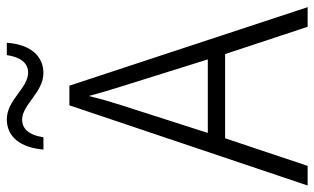

<svg xmlns="http://www.w3.org/2000/svg" viewBox="-204 -792 944 577"><g transform="rotate(-90 268.5 -503.0)"><path d="M108 -845H145C152 -891 172 -909 198 -909C243 -909 280 -845 338 -845C389 -845 424 -884 429 -955H392C385 -910 366 -891 339 -891C293 -891 257 -955 199 -955C146 -955 114 -914 108 -845ZM477 -51H536L300 -767H241L0 -51H59L142 -299H395ZM297 -613 379 -351H158L242 -613C251 -641 261 -675 269 -709C277 -678 289 -638 297 -613Z"/></g></svg>

Font: Noto Sans Tamil UI SemiCondensed Light
Style: Regular
Weight: 300
Width: 4
Designer: Jelle Bosma - Monotype Design Team
Foundry: Monotype Imaging Inc.
Version: Version 2.004